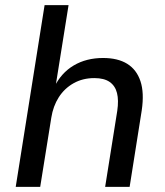

<svg xmlns="http://www.w3.org/2000/svg" viewBox="-20 -725 640 745"><path d="M41 0 153 -705H246L195 -386H190Q217 -442 266 -471Q315 -500 380 -500Q437 -500 473.5 -477.5Q510 -455 525 -410Q540 -365 530 -297L483 0H388L435 -295Q441 -336 434 -364Q427 -392 405.5 -407Q384 -422 346 -422Q301 -422 265.5 -402Q230 -382 208 -347.5Q186 -313 179 -268L136 0Z"/></svg>

Font: Nunito Sans 10pt Medium
Style: Italic
Weight: 500
Italic angle: -9°
Designer: Vernon Adams
Foundry: Vernon Adams
Version: Version 3.101;gftools[0.9.27]